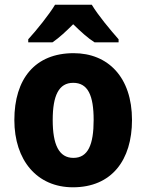

<svg xmlns="http://www.w3.org/2000/svg" viewBox="-20 -786 623 816"><path d="M370 -766H214C189 -724 134 -656 100 -619V-606H203C232 -626 259 -651 291 -683C324 -651 352 -625 382 -606H484V-619C448 -660 397 -721 370 -766ZM541 -276C541 -458 439 -560 293 -560C129 -560 41 -451 41 -276C41 -105 137 10 290 10C455 10 541 -106 541 -276ZM204 -276C204 -380 230 -434 291 -434C354 -434 378 -380 378 -276C378 -171 354 -115 292 -115C230 -115 204 -172 204 -276Z"/></svg>

Font: Noto Sans Myanmar UI SemiCondensed ExtraBold
Style: Regular
Weight: 800
Width: 4
Designer: Monotype Design Team
Foundry: Monotype Imaging Inc.
Version: Version 2.103